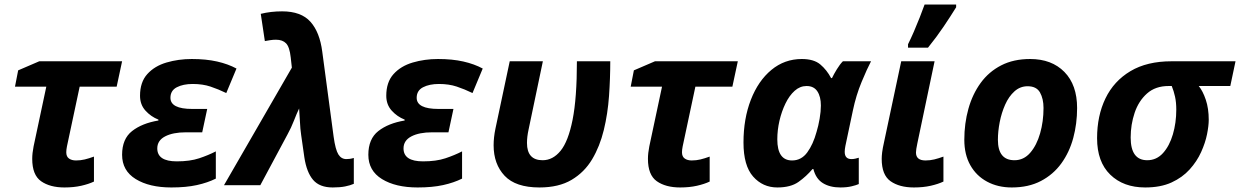

<svg xmlns="http://www.w3.org/2000/svg" viewBox="-20 -816 5464 846"><path d="M264 10Q200 10 161 -17.5Q122 -45 122 -116Q122 -141 128 -171L184 -434H46L60 -506L153 -546H518L494 -434H331L275 -171Q272 -156 272 -145Q272 -126 284 -117.5Q296 -109 315 -109Q335 -109 353.5 -113.5Q372 -118 394 -126V-16Q371 -5 338 2.5Q305 10 264 10Z M735 10Q638 10 578 -27Q518 -64 518 -134Q518 -204 562 -238.5Q606 -273 678 -285V-289Q645 -302 621 -328.5Q597 -355 597 -394Q597 -454 629 -489.5Q661 -525 713.5 -540.5Q766 -556 825 -556Q888 -556 936.5 -545Q985 -534 1022 -514L977 -406Q942 -423 907.5 -434.5Q873 -446 829 -446Q787 -446 759 -431.5Q731 -417 731 -385Q731 -336 827 -336H893L871 -233H799Q742 -233 707.5 -215Q673 -197 673 -162Q673 -105 759 -105Q817 -105 857.5 -118.5Q898 -132 931 -149V-29Q895 -11 847.5 -0.5Q800 10 735 10Z M1446 10Q1388 10 1359.5 -23.5Q1331 -57 1321 -123L1307 -221Q1303 -247 1301.5 -281.5Q1300 -316 1298 -338Q1287 -315 1275 -284Q1263 -253 1247 -224L1127 0H967L1266 -518L1261 -563Q1256 -609 1240.5 -625Q1225 -641 1196 -641Q1183 -641 1170.5 -639Q1158 -637 1147 -635L1129 -755Q1173 -766 1223 -766Q1307 -766 1348 -720Q1389 -674 1400 -588L1450 -214Q1458 -156 1471 -135.5Q1484 -115 1506 -115Q1513 -115 1521 -116Q1529 -117 1539 -120V-6Q1523 1 1500.5 5.5Q1478 10 1446 10Z M1820 10Q1723 10 1663 -27Q1603 -64 1603 -134Q1603 -204 1647 -238.5Q1691 -273 1763 -285V-289Q1730 -302 1706 -328.5Q1682 -355 1682 -394Q1682 -454 1714 -489.5Q1746 -525 1798.5 -540.5Q1851 -556 1910 -556Q1973 -556 2021.5 -545Q2070 -534 2107 -514L2062 -406Q2027 -423 1992.5 -434.5Q1958 -446 1914 -446Q1872 -446 1844 -431.5Q1816 -417 1816 -385Q1816 -336 1912 -336H1978L1956 -233H1884Q1827 -233 1792.5 -215Q1758 -197 1758 -162Q1758 -105 1844 -105Q1902 -105 1942.5 -118.5Q1983 -132 2016 -149V-29Q1980 -11 1932.5 -0.5Q1885 10 1820 10Z M2357 10Q2252 10 2203.5 -41.5Q2155 -93 2155 -176Q2155 -193 2157 -211.5Q2159 -230 2163 -249L2226 -546H2372L2309 -245Q2302 -213 2302 -186Q2302 -110 2371 -110Q2416 -110 2450 -151.5Q2484 -193 2503 -288.5Q2522 -384 2522 -546H2669Q2669 -471 2663.5 -393Q2658 -315 2640.5 -243Q2623 -171 2589 -114Q2555 -57 2498.5 -23.5Q2442 10 2357 10Z M2977 10Q2913 10 2874 -17.5Q2835 -45 2835 -116Q2835 -141 2841 -171L2897 -434H2759L2773 -506L2866 -546H3231L3207 -434H3044L2988 -171Q2985 -156 2985 -145Q2985 -126 2997 -117.5Q3009 -109 3028 -109Q3048 -109 3066.5 -113.5Q3085 -118 3107 -126V-16Q3084 -5 3051 2.5Q3018 10 2977 10Z M3405 10Q3341 10 3298.5 -38Q3256 -86 3256 -188Q3256 -293 3288.5 -376.5Q3321 -460 3379 -508Q3437 -556 3513 -556Q3566 -556 3594.5 -532Q3623 -508 3642 -472H3646Q3654 -489 3667.5 -511Q3681 -533 3694 -546H3818Q3801 -514 3776.5 -455Q3752 -396 3738 -329L3705 -173Q3702 -158 3702 -147Q3702 -115 3732 -115Q3740 -115 3749 -117Q3758 -119 3764 -121V-5Q3753 0 3732 5Q3711 10 3683 10Q3637 10 3606 -9Q3575 -28 3564 -71H3560Q3533 -39 3498.5 -14.5Q3464 10 3405 10ZM3470 -109Q3511 -109 3537 -144.5Q3563 -180 3578 -235Q3586 -261 3591.5 -293Q3597 -325 3597 -351Q3597 -390 3581.5 -413.5Q3566 -437 3534 -437Q3505 -437 3481.5 -416Q3458 -395 3441 -360Q3424 -325 3414.5 -284Q3405 -243 3405 -202Q3405 -109 3470 -109Z M4007 10Q3943 10 3904 -17.5Q3865 -45 3865 -116Q3865 -128 3867 -145Q3869 -162 3876 -193L3951 -546H4098L4022 -184Q4016 -156 4016 -144Q4016 -109 4058 -109Q4078 -109 4096.5 -113.5Q4115 -118 4137 -126V-16Q4114 -5 4081 2.5Q4048 10 4007 10ZM3981 -606V-621Q3993 -645 4006.5 -676Q4020 -707 4032.5 -739Q4045 -771 4054 -796H4193V-784Q4169 -745 4138 -699Q4107 -653 4069 -606Z M4438 10Q4377 10 4329.5 -15.5Q4282 -41 4255.5 -88Q4229 -135 4229 -200Q4229 -272 4247 -336.5Q4265 -401 4301 -450.5Q4337 -500 4391.5 -528Q4446 -556 4519 -556Q4614 -556 4670 -499Q4726 -442 4726 -340Q4726 -271 4709 -208Q4692 -145 4656.5 -96Q4621 -47 4566.5 -18.5Q4512 10 4438 10ZM4450 -110Q4491 -110 4519.5 -143Q4548 -176 4563 -228.5Q4578 -281 4578 -340Q4578 -381 4562.5 -408.5Q4547 -436 4508 -436Q4475 -436 4450 -413.5Q4425 -391 4409 -355Q4393 -319 4385 -278Q4377 -237 4377 -200Q4377 -110 4450 -110Z M5026 10Q4930 10 4872 -46.5Q4814 -103 4814 -207Q4814 -306 4851 -382.5Q4888 -459 4961 -502.5Q5034 -546 5142 -546H5424L5401 -437H5262Q5280 -415 5293 -376.5Q5306 -338 5306 -288Q5306 -262 5298.5 -224.5Q5291 -187 5272.5 -146Q5254 -105 5222 -69.5Q5190 -34 5142 -12Q5094 10 5026 10ZM5035 -110Q5076 -110 5104.5 -141.5Q5133 -173 5148 -224Q5163 -275 5163 -333Q5163 -365 5157.5 -390Q5152 -415 5143 -437H5129Q5071 -437 5034 -404Q4997 -371 4979.5 -319Q4962 -267 4962 -210Q4962 -110 5035 -110Z"/></svg>

Font: Noto IKEA Latin
Style: Bold Italic
Weight: 700
Italic angle: -12°
Designer: Monotype Design Team
Foundry: Monotype Imaging Inc.
Version: Version 1.0